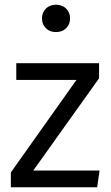

<svg xmlns="http://www.w3.org/2000/svg" viewBox="-20 -794 469 814"><path d="M217 -774Q244 -774 260.5 -757.5Q277 -741 277 -716Q277 -691 260.5 -674.5Q244 -658 217 -658Q191 -658 174.5 -674.5Q158 -691 158 -716Q158 -741 174.5 -757.5Q191 -774 217 -774ZM400 -526V-462L121 -71H402L392 0H26V-63L304 -455H49V-526Z"/></svg>

Font: FiraGO Book
Style: Regular
Weight: 350
Designer: bBox Type
Foundry: bBox Type GmbH
Version: Version 1.001;PS 001.001;hotconv 1.0.88;makeotf.lib2.5.64775